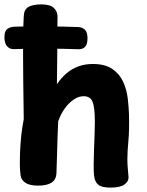

<svg xmlns="http://www.w3.org/2000/svg" viewBox="-33 -842 668 874"><path d="M75 -766.2Q75.8 -798.1 95.9 -810.1Q116 -822 155 -822Q195.8 -822 212.3 -805.7Q228.8 -789.3 228.8 -767.8Q228.6 -747.8 228.4 -727.5Q228.3 -707.2 228.2 -676.4Q228.1 -645.6 227.6 -593.9Q227.1 -542.3 226.1 -458.7Q245.8 -487.7 269.7 -508.2Q293.7 -528.7 323.6 -539.7Q353.4 -550.7 389.1 -550.7Q446.6 -550.7 479.7 -527.1Q512.8 -503.6 528.4 -467.9Q544.1 -432.2 548.6 -393.2Q553.1 -354.2 554.1 -323.1Q556.1 -248.9 551.4 -199.9Q546.8 -150.9 546.8 -120Q546.8 -92.9 548.9 -72.3Q551.1 -51.8 552.1 -35.8Q553.1 -16.8 533.8 -2.4Q514.4 12 470.3 12Q430.3 12 414.3 -1.1Q398.3 -14.2 395 -43.8Q393 -62.1 393.4 -92.4Q393.8 -122.7 394.9 -157.6Q396 -192.6 397.4 -226.3Q398.8 -260 398.8 -285Q398.8 -351.2 388.8 -377.6Q378.8 -404 347.3 -404Q324.6 -404 302.1 -388.6Q279.6 -373.1 261.4 -347.7Q243.3 -322.3 232 -290Q228.8 -226 227.4 -164.8Q226.1 -103.7 224.1 -56.1Q223.1 -23.9 201.4 -10.4Q179.8 3 141.1 3Q101.1 3 82.2 -10.2Q63.3 -23.3 60.8 -43.4Q57.4 -67.4 57.3 -93.7Q57.1 -120 58.1 -145Q59.7 -185 63.4 -221.8Q67.1 -258.6 75.1 -299.7Q73.6 -401.3 72.8 -473.7Q72 -546 72 -594.8Q72 -643.7 72.5 -676Q73 -708.3 73.5 -729.1Q74 -749.9 75 -766.2ZM30.6 -618.4Q12.6 -617.4 -0.1 -630.7Q-12.8 -643.9 -12.8 -673Q-12.8 -700.9 0.4 -710.2Q13.6 -719.4 30.6 -720.4Q59.6 -721.4 97.6 -721.9Q135.6 -722.4 176.5 -722.1Q217.4 -721.7 255.4 -720.8Q293.4 -719.9 322.4 -718.9Q342.4 -717.9 353.9 -706.4Q365.3 -695 365.3 -667.9Q365.3 -640 353.9 -628.4Q342.4 -616.9 322.4 -617.9Q293.4 -618.9 255.4 -619.8Q217.4 -620.7 176.5 -620.7Q135.6 -620.7 97.6 -620.1Q59.6 -619.4 30.6 -618.4Z"/></svg>

Font: Playpen Sans Arabic
Style: Regular
Weight: 400
Designer: Azza Alameddine, Laura Meseguer, Veronika Burian, José Scaglione
Foundry: TypeTogether
Version: Version 2.000